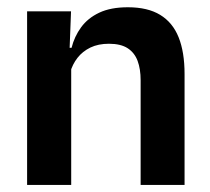

<svg xmlns="http://www.w3.org/2000/svg" viewBox="-20 -522 592 542"><path d="M377 0V-295.5Q377 -327 368.5 -350Q360 -373 340.5 -385.8Q321 -398.5 287.5 -398.5Q257.5 -398.5 235.2 -387.8Q213 -377 198.8 -358.8Q184.5 -340.5 178 -317L158.5 -387H182Q190 -419 209 -445Q228 -471 260.2 -486.2Q292.5 -501.5 341 -501.5Q397 -501.5 432.2 -480Q467.5 -458.5 484.2 -416.8Q501 -375 501 -313V0ZM56.5 0V-490H180.5L176 -371.5L181 -361.5V0Z"/></svg>

Font: Anek Bangla
Style: Semi-bold
Weight: 600
Designer: Sulekha Rajkumar (Bangla), Yesha Goshar (Latin)
Foundry: Ek Type
Version: Version 1.002;March 21, 2022;FontCreator 13.0.0.2683 64-bit